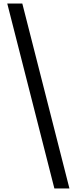

<svg xmlns="http://www.w3.org/2000/svg" viewBox="-20 -820 433 1084"><path d="M287 244 21 -800H106L372 244Z"/></svg>

Font: Noto Sans Tamil
Style: Regular
Weight: 400
Designer: Jelle Bosma - Monotype Design Team
Foundry: Monotype Imaging Inc.
Version: Version 2.003